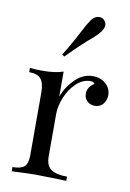

<svg xmlns="http://www.w3.org/2000/svg" viewBox="-78 -710 515 760"><g transform="rotate(10 179.5 -330.5)"><path d="M347.6 -362.9Q347.6 -341.9 335.1 -327Q322.6 -312.1 301.6 -312.1Q283.9 -312.1 271.4 -323.4Q258.9 -334.7 258.9 -354Q258.9 -380.6 286.3 -397.6Q280.6 -405.6 269.4 -405.6Q237.9 -405.6 212.1 -381Q186.3 -356.5 171.8 -321Q157.3 -285.5 157.3 -254V-83.1Q157.3 -46 178.6 -31.5Q200 -16.9 242.7 -16.9V0L223.4 -0.8Q141.1 -3.2 118.5 -3.2Q97.6 -3.2 23.4 0V-16.9Q57.3 -16.9 71 -29.4Q84.7 -41.9 84.7 -75V-327.4Q84.7 -364.5 71 -381.5Q57.3 -398.4 23.4 -398.4V-415.3Q49.2 -412.9 73.4 -412.9Q124.2 -412.9 157.3 -424.2V-323.4Q171.8 -363.7 203.6 -395.2Q235.5 -426.6 274.2 -426.6Q306.5 -426.6 327 -408.1Q347.6 -389.5 347.6 -362.9ZM287.9 -633.1Q287.9 -621 276.6 -605.6Q260.5 -585.5 230.6 -561.3Q225 -556.5 201.2 -534.3Q177.4 -512.1 149.2 -483.1L140.3 -490.3Q170.2 -537.9 196 -587.9Q214.5 -625 228.2 -643.5Q241.1 -661.3 258.9 -661.3Q270.2 -661.3 276.6 -655.6Q287.9 -646 287.9 -633.1Z"/></g></svg>

Font: Playfair Display
Style: Regular
Weight: 400
Designer: Claus Eggers Sørensen
Foundry: Claus Eggers Sørensen
Version: Version 1.005; ttfautohint (v1.2) -l 10 -r 42 -G 200 -x 21 -